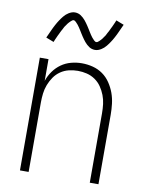

<svg xmlns="http://www.w3.org/2000/svg" viewBox="-84 -811 669 872"><g transform="rotate(10 250.0 -375.0)"><path d="M69 0V-520H109V-420Q117 -444 132 -465Q147 -486 167.5 -500.5Q188 -515 212.5 -521.5Q237 -528 262 -528Q288 -528 313 -521.5Q338 -515 358.5 -500.5Q379 -486 393.5 -464.5Q408 -443 416.5 -419.5Q425 -396 428 -370.5Q431 -345 431 -320V0H391V-320Q391 -341 388.5 -362Q386 -383 378.5 -402.5Q371 -422 359 -439.5Q347 -457 329.5 -469Q312 -481 291.5 -486Q271 -491 250 -491Q229 -491 208.5 -486Q188 -481 170.5 -469Q153 -457 141 -439.5Q129 -422 121.5 -402.5Q114 -383 111.5 -362Q109 -341 109 -320V0ZM309 -598Q302 -598 295 -600Q288 -602 282 -606Q276 -610 270.5 -615Q265 -620 260.5 -625.5Q256 -631 252 -636.5Q248 -642 244 -648Q240 -654 236 -660.5Q232 -667 228 -673.5Q224 -680 220 -686Q216 -692 212 -697Q208 -702 202 -708Q196 -714 191 -714Q187 -714 184 -711.5Q181 -709 178 -706.5Q175 -704 171 -699.5Q167 -695 165.5 -693Q164 -691 162.5 -688.5Q161 -686 159 -683.5Q157 -681 155 -678Q153 -675 151.5 -671.5Q150 -668 148 -664.5Q146 -661 144 -657.5Q142 -654 140 -649.5Q138 -645 136 -641Q134 -637 131.5 -632Q129 -627 127 -622Q125 -617 122.5 -612Q120 -607 118 -601L82 -615Q86 -624 90 -632.5Q94 -641 97.5 -649Q101 -657 104.5 -664Q108 -671 111.5 -677.5Q115 -684 118.5 -690Q122 -696 125.5 -701Q129 -706 132 -710.5Q135 -715 140.5 -721.5Q146 -728 151 -732.5Q156 -737 162.5 -741Q169 -745 176 -747.5Q183 -750 191 -750Q198 -750 205 -748Q212 -746 218 -742Q224 -738 229.5 -733Q235 -728 239.5 -722.5Q244 -717 248 -711.5Q252 -706 256 -700Q260 -694 264 -687.5Q268 -681 272 -674.5Q276 -668 280 -662Q284 -656 288 -651Q292 -646 298 -640Q304 -634 309 -634Q313 -634 316 -636.5Q319 -639 322 -641.5Q325 -644 329 -648.5Q333 -653 334.5 -655Q336 -657 337.5 -659.5Q339 -662 341 -664.5Q343 -667 345 -670Q347 -673 348.5 -676.5Q350 -680 352 -683.5Q354 -687 356 -690.5Q358 -694 360 -698.5Q362 -703 364 -707Q366 -711 368.5 -716Q371 -721 373 -726Q375 -731 377.5 -736Q380 -741 382 -747L418 -733Q414 -724 410 -715.5Q406 -707 402.5 -699Q399 -691 395.5 -684Q392 -677 388.5 -670.5Q385 -664 381.5 -658Q378 -652 374.5 -647Q371 -642 368 -637.5Q365 -633 359.5 -626.5Q354 -620 349 -615.5Q344 -611 337.5 -607Q331 -603 324 -600.5Q317 -598 309 -598Z"/></g></svg>

Font: Iosevka Term Curly Extralight
Style: Regular
Weight: 200
Designer: Belleve Invis
Foundry: Belleve Invis
Version: Version 32.3.0